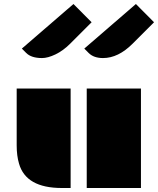

<svg xmlns="http://www.w3.org/2000/svg" viewBox="-20 -941 791 961"><path d="M414.1 -498H685.5V0H414.1ZM63.5 -498H333.5V0H289.6Q109.9 0 75.2 -122.1Q63.5 -161.6 63.5 -213.4ZM401.9 -697.8 660.2 -920.9 751 -829.6 643.6 -722.2Q571.8 -650.4 495.6 -650.4Q449.2 -650.4 423.8 -675.8ZM190.4 -650.4Q136.7 -650.4 111.3 -675.8L89.4 -697.8L347.7 -920.9L438.5 -829.6L331.1 -722.2Q295.9 -687 257.6 -668.7Q219.2 -650.4 190.4 -650.4Z"/></svg>

Font: Plaster
Style: Regular
Weight: 400
Designer: Eben Sorkin
Foundry: Eben Sorkin
Version: Version 1.007